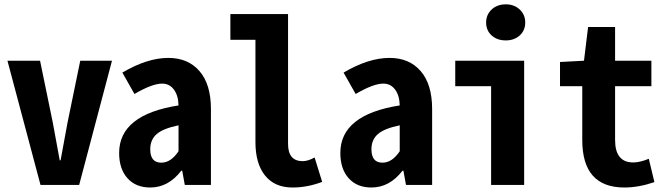

<svg xmlns="http://www.w3.org/2000/svg" viewBox="-20 -836 3020 868"><path d="M163.1 0 13.7 -561.5H161.1L218.8 -281.2Q223.6 -252.9 234.4 -196.3Q245.1 -139.6 250 -111.3H253.9Q275.4 -224.6 285.2 -281.2L342.8 -561.5H486.3L337.9 0Z M659.2 11.7Q593.8 11.7 556.2 -30.3Q518.6 -72.3 518.6 -144.5Q518.6 -317.4 787.1 -359.4Q786.1 -404.3 766.1 -431.2Q746.1 -458 712.9 -458Q668 -458 587.9 -411.1L533.2 -507.8Q645.5 -574.2 741.2 -574.2Q830.1 -574.2 881.8 -514.6Q933.6 -455.1 933.6 -342.8V0H815.4L803.7 -64.5H799.8Q741.2 11.7 659.2 11.7ZM709 -100.6Q752.9 -100.6 787.1 -152.3V-269.5Q716.8 -254.9 688 -229.5Q659.2 -204.1 659.2 -161.1Q659.2 -100.6 709 -100.6Z M1302.7 11.7Q1221.7 11.7 1178.2 -42.5Q1134.8 -96.7 1134.8 -193.4V-656.2H1021.5V-772.5H1282.2V-185.5Q1282.2 -107.4 1348.6 -107.4Q1372.1 -107.4 1402.3 -124L1436.5 -13.7Q1369.1 11.7 1302.7 11.7Z M1659.2 11.7Q1593.8 11.7 1556.2 -30.3Q1518.6 -72.3 1518.6 -144.5Q1518.6 -317.4 1787.1 -359.4Q1786.1 -404.3 1766.1 -431.2Q1746.1 -458 1712.9 -458Q1668 -458 1587.9 -411.1L1533.2 -507.8Q1645.5 -574.2 1741.2 -574.2Q1830.1 -574.2 1881.8 -514.6Q1933.6 -455.1 1933.6 -342.8V0H1815.4L1803.7 -64.5H1799.8Q1741.2 11.7 1659.2 11.7ZM1709 -100.6Q1752.9 -100.6 1787.1 -152.3V-269.5Q1716.8 -254.9 1688 -229.5Q1659.2 -204.1 1659.2 -161.1Q1659.2 -100.6 1709 -100.6Z M2200.2 0V-446.3H2038.1V-561.5H2349.6V0ZM2266.6 -653.3Q2227.5 -653.3 2202.6 -675.8Q2177.7 -698.2 2177.7 -734.4Q2177.7 -769.5 2202.6 -793Q2227.5 -816.4 2266.6 -816.4Q2304.7 -816.4 2329.6 -793Q2354.5 -769.5 2354.5 -734.4Q2354.5 -698.2 2329.6 -675.8Q2304.7 -653.3 2266.6 -653.3Z M2802.7 11.7Q2612.3 11.7 2612.3 -203.1V-446.3H2511.7V-555.7L2620.1 -561.5L2638.7 -713.9H2760.7V-561.5H2924.8V-446.3H2760.7V-203.1Q2760.7 -101.6 2842.8 -101.6Q2873 -101.6 2913.1 -118.2L2938.5 -12.7Q2867.2 11.7 2802.7 11.7Z"/></svg>

Font: Gen Shin Gothic Monospace Bold
Style: Bold
Weight: 700
Designer: [Source Han Sans]
Ryoko NISHIZUKA  (kana & ideographs); Paul D. Hunt (Latin, Greek & Cyrillic); Wenlong ZHANG  (bopomofo
Version: Version 1.002.20150607